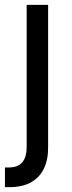

<svg xmlns="http://www.w3.org/2000/svg" viewBox="-33 -566 295 790"><path d="M76.7 -545.9H165V39.1Q165.5 90.8 147.5 127.9Q129.4 165 93.8 184.6Q58.1 204.1 4.9 204.1H-12.7V123H3.4Q41.5 123 59.1 101.3Q76.7 79.6 76.7 39.1Z"/></svg>

Font: Adwaita Sans
Style: Regular
Weight: 400
Designer: Rasmus Andersson
Foundry: rsms
Version: Version 4.001;git-9221beed3